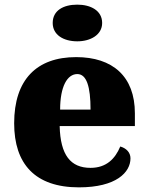

<svg xmlns="http://www.w3.org/2000/svg" viewBox="-20 -797 638 827"><path d="M313 -619C370 -619 420 -647 420 -698C420 -752 370 -777 313 -777C253 -777 207 -752 207 -698C207 -647 253 -619 313 -619ZM320 10C481 10 542 -55 542 -115C542 -141 523 -159 498 -166C476 -113 438 -74 370 -74C284 -74 240 -129 237 -254H561V-309C561 -468 465 -551 308 -551C138 -551 41 -454 41 -266C41 -91 131 10 320 10ZM370 -325H239C239 -425 270 -478 313 -478C353 -478 370 -424 370 -325Z"/></svg>

Font: Noto Serif Georgian Black
Style: Regular
Weight: 900
Designer: Monotype Design Team, Akaki Razmadze
Foundry: Google LLC
Version: Version 2.003